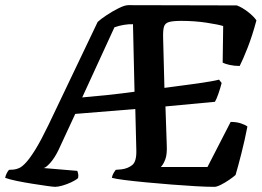

<svg xmlns="http://www.w3.org/2000/svg" viewBox="-59 -725 1015 745"><path d="M155 0Q148 0 123.5 -3.5Q99 -7 67 -12Q35 -17 6 -23Q-23 -29 -39 -35Q-37 -45 -32.5 -53.5Q-28 -62 -24 -66L-6 -67Q4 -68 15.5 -73Q27 -78 42.5 -95Q58 -112 79 -146Q100 -180 129 -240L320 -640Q332 -651 354.5 -666Q377 -681 401 -693Q425 -705 439 -705L860 -704Q881 -696 903 -679Q925 -662 936 -646Q920 -586 901.5 -539Q883 -492 871 -469Q851 -469 832.5 -473Q814 -477 805 -482L807 -624Q788 -630 742 -637Q696 -644 645 -644Q612 -644 596.5 -639.5Q581 -635 577 -620.5Q573 -606 574 -576L579 -384Q650 -393 709.5 -401.5Q769 -410 791 -416L801 -403Q796 -383 788.5 -361.5Q781 -340 775 -330L583 -312L588 -164Q590 -127 582.5 -107Q575 -87 565 -77H746L836 -252Q859 -252 876.5 -246Q894 -240 901 -234Q891 -182 877.5 -129Q864 -76 855 -46Q846 -38 830 -27Q814 -16 798 -8Q782 0 773 0Q744 0 700 -2.5Q656 -5 605.5 -9Q555 -13 507.5 -17.5Q460 -22 424.5 -26.5Q389 -31 375 -35Q377 -46 382 -54Q387 -62 390 -66L413 -68Q437 -71 454 -84.5Q471 -98 470 -141L466 -302L233 -283L168 -143Q153 -112 136 -93Q119 -74 110 -73L241 -62Q242 -59 244 -52Q246 -45 244 -34Q235 -26 218 -18Q201 -10 183.5 -5Q166 0 155 0ZM260 -347Q307 -351 359.5 -356.5Q412 -362 463 -369L457 -631Q442 -632 421.5 -628.5Q401 -625 385 -619Z"/></svg>

Font: Texturina
Style: Bold Italic
Weight: 700
Italic angle: -11°
Designer: Guillermo Torres Carreño
Foundry: Omnibus-Type
Version: Version 1.002; ttfautohint (v1.8.3)